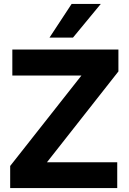

<svg xmlns="http://www.w3.org/2000/svg" viewBox="-20 -961 657 981"><path d="M32 0V-113L396 -575H43V-708H585V-596L220 -132H579V0ZM233 -769 346 -941H495L353 -769Z"/></svg>

Font: Onest
Style: Bold
Weight: 700
Designer: Dmitri Voloshin, Andrey Kudryavtsev
Foundry: Dmitri Voloshin, Andrey Kudryavtsev
Version: Version 1.000;gftools[0.9.33]